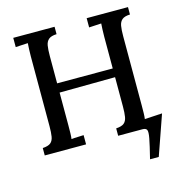

<svg xmlns="http://www.w3.org/2000/svg" viewBox="-125 -813 1048 1104"><g transform="rotate(-15 399.5 -261.0)"><path d="M663 -53 767 -59 684 178H632Q652 98 659 60.5Q666 23 660.5 11.5Q655 0 635 0H490V-44Q523 -46 537.5 -58Q552 -70 556 -94Q560 -118 560 -155V-330L229 -327V-134Q229 -107 228.5 -85.5Q228 -64 226 -51Q243 -53 263.5 -53.5Q284 -54 299 -55V0H53V-44Q86 -46 100.5 -58Q115 -70 119 -94Q123 -118 123 -155V-571Q123 -593 124 -613.5Q125 -634 126 -649Q109 -648 89 -647Q69 -646 53 -645V-700H299V-656Q267 -655 252 -642.5Q237 -630 233 -606.5Q229 -583 229 -545V-382H560V-571Q560 -593 561 -613.5Q562 -634 563 -649Q546 -648 526 -647Q506 -646 490 -645V-700H736V-656Q704 -655 689 -642.5Q674 -630 670 -606.5Q666 -583 666 -545V-134Q666 -108 665.5 -87Q665 -66 663 -53Z"/></g></svg>

Font: Lora Medium
Style: Regular
Weight: 500
Designer: Olga Karpushina, Alexei Vanyashin (Cyrillic)
Foundry: Cyreal
Version: Version 3.004